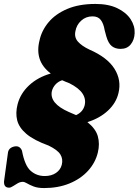

<svg xmlns="http://www.w3.org/2000/svg" viewBox="-29 -734 703 974"><path d="M195 220Q162.5 220 141.8 212Q121 204 108.2 196.2Q95.5 188.5 86.5 188.5Q73.5 188.5 60.8 195.8Q48 203 36.8 210.5Q25.5 218 17 218Q-10.5 218 -8.5 185.5L11 43Q13.5 16.5 42 9.5Q71 2.5 82.5 30.5Q96.5 106 126.5 132.5Q156.5 159 198 159Q232 159 255 143.2Q278 127.5 284.5 101.5Q291.5 72.5 277.2 49.5Q263 26.5 217.5 4.5Q143 -22.5 105.2 -54.5Q67.5 -86.5 58.2 -123.8Q49 -161 60 -204Q74 -259.5 118.5 -301Q163 -342.5 228.5 -361Q185.5 -394 172 -436Q158.5 -478 171.5 -529Q182 -578.5 217 -620.8Q252 -663 311.8 -688.5Q371.5 -714 455 -714Q521.5 -714 566.5 -692.2Q611.5 -670.5 633.8 -636.2Q656 -602 654 -565Q652.5 -531.5 634.2 -508.8Q616 -486 582.5 -486Q556 -486 538.2 -500Q520.5 -514 510.5 -549L502 -580.5Q496.5 -614 482.5 -632.5Q468.5 -651 440.5 -651Q406.5 -651 382.8 -629.2Q359 -607.5 353.5 -575.5Q347 -545 366.2 -523Q385.5 -501 424.5 -482.5Q515.5 -443 551.8 -385Q588 -327 572 -262Q560.5 -212 518.8 -173Q477 -134 414.5 -114.5Q456.5 -81 467.2 -42.8Q478 -4.5 467.5 39Q455 91.5 417.5 132.5Q380 173.5 323 196.8Q266 220 195 220ZM320 -166Q339.5 -158 357 -150Q391 -165.5 400 -198Q408.5 -230 390 -258.8Q371.5 -287.5 322.5 -312Q303.5 -319 286.5 -327Q266 -320.5 252.2 -305.2Q238.5 -290 234 -271Q221.5 -209.5 320 -166Z"/></svg>

Font: Fraunces 9pt S000 Black
Style: Italic
Weight: 900
Italic angle: -16°
Version: Version 1.000; ttfautohint (v1.8.3)